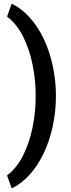

<svg xmlns="http://www.w3.org/2000/svg" viewBox="-20 -813 390 1048"><path d="M174.8 -289.1Q174.8 -377 157.5 -461.4Q140.1 -545.9 105.5 -614.5Q70.8 -683.1 18.6 -722.2L43.9 -793Q99.1 -766.1 143.8 -715.8Q188.5 -665.5 220 -598.1Q251.5 -530.8 268.3 -451.9Q285.2 -373 285.2 -289.1Q285.2 -205.1 268.3 -126Q251.5 -46.9 220 20.5Q188.5 87.9 143.8 138.2Q99.1 188.5 43.9 215.3L18.6 144.5Q70.8 105 105.5 36.6Q140.1 -31.7 157.5 -116.5Q174.8 -201.2 174.8 -289.1Z"/></svg>

Font: Vazirmatn UI NL SemiBold
Style: Regular
Weight: 600
Designer: Saber Rastikerdar
Foundry: Saber Rastikerdar
Version: Version 33.003